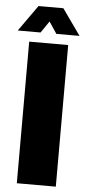

<svg xmlns="http://www.w3.org/2000/svg" viewBox="-88 -899 419 932"><g transform="rotate(5 121.5 -433.0)"><path d="M31 -690H221V0H31ZM61 -866H182L272 -739H159L121 -796L82 -739H-29Z"/></g></svg>

Font: Decalotype Black
Style: Regular
Weight: 900
Designer: Alfredo Marco Pradil
Foundry: Alfredo Marco Pradil
Version: Version 1.0